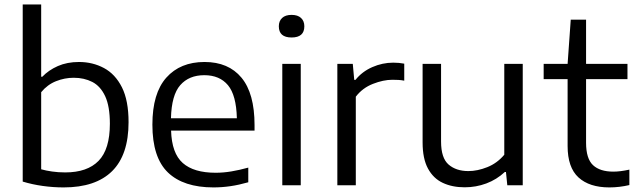

<svg xmlns="http://www.w3.org/2000/svg" viewBox="-20 -828 2842 858"><path d="M264.5 9.5Q218 9.5 171.2 3Q124.5 -3.5 81.5 -16.5V-808H164V-485H169Q197 -514.5 238.5 -532.8Q280 -551 333 -551Q394 -551 444.5 -524Q495 -497 524.8 -438Q554.5 -379 554.5 -282Q554.5 -136 481 -63.2Q407.5 9.5 264.5 9.5ZM271.5 -57.5Q370 -57.5 420.5 -109.2Q471 -161 471 -275Q471 -353 450 -398Q429 -443 392.5 -461.8Q356 -480.5 309.5 -480.5Q269 -480.5 230.5 -465.2Q192 -450 164 -416V-71.5Q185 -65.5 212.8 -61.5Q240.5 -57.5 271.5 -57.5Z M934 9.5Q800 9.5 730.5 -57.2Q661 -124 661 -271Q661 -411 723.2 -481Q785.5 -551 894 -551Q1001 -551 1059.2 -480.8Q1117.5 -410.5 1117.5 -269V-244.5H744.5Q747.5 -143 796.8 -99.5Q846 -56 944 -56Q977.5 -56 1013.8 -62Q1050 -68 1089.5 -79V-13.5Q1047.5 -1.5 1009.5 4Q971.5 9.5 934 9.5ZM893 -492Q824.5 -492 785.5 -447.5Q746.5 -403 744 -299.5H1038.5Q1036 -402.5 998.8 -447.2Q961.5 -492 893 -492Z M1241.5 0V-542.5H1324V0ZM1283 -660.5Q1226 -660.5 1226 -710.5Q1226 -734 1240.8 -747.8Q1255.5 -761.5 1283 -761.5Q1310.5 -761.5 1325.2 -747.8Q1340 -734 1340 -710.5Q1340 -660.5 1283 -660.5Z M1487.5 0V-542.5H1556.5L1563 -471H1568.5Q1598 -508 1643.5 -528Q1689 -548 1737.5 -548Q1763.5 -548 1786.5 -543.5V-467.5Q1774 -470 1760.8 -470.8Q1747.5 -471.5 1733.5 -471.5Q1693 -471.5 1646.5 -453.2Q1600 -435 1570 -396V0Z M2056.5 9Q2001 9 1958.8 -10.8Q1916.5 -30.5 1892.5 -74.8Q1868.5 -119 1868.5 -191.5V-542.5H1951V-195.5Q1951 -121.5 1984.8 -92.5Q2018.5 -63.5 2073 -63.5Q2113.5 -63.5 2157.5 -81Q2201.5 -98.5 2233.5 -136.5V-542.5H2316V0H2247L2241 -59.5H2236Q2199.5 -25.5 2153.2 -8.2Q2107 9 2056.5 9Z M2703 9.5Q2614 9.5 2565.2 -35Q2516.5 -79.5 2516.5 -175.5V-474.5H2409.5V-542.5H2516.5L2530.5 -740H2599V-542.5H2784V-474.5H2599V-190Q2599 -119 2630 -90Q2661 -61 2721 -61Q2751.5 -61 2792.5 -70V-1Q2748 9.5 2703 9.5Z"/></svg>

Font: Encode Sans SmExp
Style: Regular
Weight: 400
Width: 6
Designer: Multiple Designers
Foundry: Impallari Type
Version: Version 3.002; ttfautohint (v1.8.3) -l 8 -r 50 -G 200 -x 14 